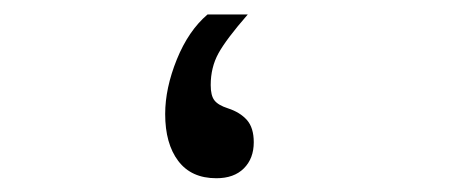

<svg xmlns="http://www.w3.org/2000/svg" viewBox="-20 -254 640 272"><path d="M214 -92.5Q214 -129 230.5 -169.8Q247 -210.5 274 -233.5H331Q300.5 -198.5 289.5 -178.5Q278.5 -158.5 278.5 -133.5Q278.5 -118.5 283.8 -111.8Q289 -105 303 -100.5Q320 -95 329.8 -84Q339.5 -73 339.5 -52.5Q339.5 -29.5 325.5 -15.5Q311.5 -1.5 286.5 -1.5Q251 -1.5 232.5 -26Q214 -50.5 214 -92.5Z"/></svg>

Font: JuliaMono Medium
Style: Italic
Weight: 500
Italic angle: -9°
Monospace: yes
Designer: cormullion
Foundry: corm
Version: Version 0.054; ttfautohint (v1.8.4)